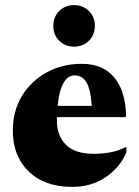

<svg xmlns="http://www.w3.org/2000/svg" viewBox="-20 -719 543 749"><path d="M261 10Q154 10 92 -50Q30 -110 30 -209Q30 -286 65.5 -344.5Q101 -403 162 -436.5Q223 -470 299 -470Q382 -470 426 -416.5Q470 -363 472 -267L469 -262H202Q202 -255 202 -247Q202 -190 237 -154.5Q272 -119 346 -119Q375 -119 406.5 -124Q438 -129 470 -145H473V-124Q448 -66 392.5 -28Q337 10 261 10ZM271 -425Q244 -425 227 -394Q210 -363 205 -306H338Q333 -375 316 -400Q299 -425 271 -425ZM269 -537Q234 -537 211 -560Q188 -583 188 -618Q188 -653 211 -676Q234 -699 269 -699Q304 -699 327 -676Q350 -653 350 -618Q350 -583 327 -560Q304 -537 269 -537Z"/></svg>

Font: Spectral ExtraBold
Style: Regular
Weight: 800
Designer: Jean-Baptiste Levee
Foundry: Production Type
Version: Version 2.001